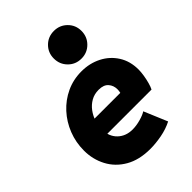

<svg xmlns="http://www.w3.org/2000/svg" viewBox="-229 -893 1006 1006"><g transform="rotate(-45 274.0 -389.5)"><path d="M280.3 7.8Q197.8 7.8 141.4 -24.9Q85 -57.6 56.2 -112.3Q27.3 -167 27.3 -231.9Q27.3 -293 48.8 -347.7Q70.3 -402.3 108.9 -444.6Q147.5 -486.8 199.2 -511Q251 -535.2 311.5 -535.2Q372.1 -535.2 421.6 -510Q471.2 -484.9 500.7 -438.7Q530.3 -392.6 530.3 -329.6Q530.3 -312 526.6 -288.3Q522.9 -264.6 516.8 -242.7Q510.7 -220.7 503.9 -208H149.4L169.9 -311.5H376Q377.4 -317.4 378.2 -323.5Q378.9 -329.6 378.9 -335Q378.9 -363.3 361.6 -383.3Q344.2 -403.3 307.1 -403.3Q274.9 -403.3 249.8 -388.9Q224.6 -374.5 207.3 -351.1Q189.9 -327.6 180.9 -299.8Q171.9 -272 171.9 -245.1Q171.9 -191.9 204.1 -160.9Q236.3 -129.9 286.1 -129.9Q314.9 -129.9 346.4 -138.9Q377.9 -147.9 392.6 -158.2L447.3 -28.3Q410.2 -9.3 365 -0.7Q319.8 7.8 280.3 7.8ZM359.4 -582Q315.9 -582 286.4 -611.8Q256.8 -641.6 256.8 -685.1Q256.8 -728 286.4 -757.6Q315.9 -787.1 359.4 -787.1Q402.3 -787.1 432.1 -757.6Q461.9 -728 461.9 -685.1Q461.9 -641.6 432.1 -611.8Q402.3 -582 359.4 -582Z"/></g></svg>

Font: Reddit Sans Black
Style: Italic
Weight: 900
Italic angle: -11.25°
Designer: Stephen Hutchings
Version: Version 1.013